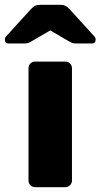

<svg xmlns="http://www.w3.org/2000/svg" viewBox="-60 -775 416 795"><path d="M0 0ZM211 0H85Q74 0 66 -8Q58 -16 58 -27V-493Q58 -504 66 -512Q74 -520 85 -520H211Q222 -520 230 -512Q238 -504 238 -493V-27Q238 -16 230 -8Q222 0 211 0ZM229 -736 331 -624Q336 -619 336 -611Q336 -595 320 -595H253Q244 -595 237 -598Q230 -601 222 -606L148 -649L74 -606Q66 -601 59 -598Q52 -595 43 -595H-24Q-40 -595 -40 -611Q-40 -619 -35 -624L67 -736Q77 -747 85 -751Q93 -755 104 -755H192Q203 -755 211 -751Q219 -747 229 -736Z"/></svg>

Font: Hezaedrus
Style: Bold
Weight: 700
Designer: Hubert & Fischer
Foundry: Hubert & Fischer
Version: Version 1.10;September 3, 2019;FontCreator 11.5.0.2425 64-bi